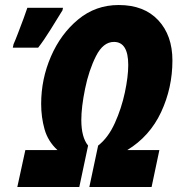

<svg xmlns="http://www.w3.org/2000/svg" viewBox="-20 -745 707 765"><path d="M31 -555H132Q154 -583 182 -628Q210 -673 229 -704L231 -714H89Q85 -701 74 -671.5Q63 -642 51.5 -612Q40 -582 34 -569ZM49 0H296L331 -165Q304 -198 304 -267Q304 -318 319 -391.5Q334 -465 362.5 -521.5Q391 -578 434 -578Q491 -578 491 -486Q491 -440 477.5 -376.5Q464 -313 437.5 -254.5Q411 -196 371 -165L336 0H584L615 -147H487Q577 -202 622 -298.5Q667 -395 667 -504Q667 -604 610.5 -664.5Q554 -725 453 -725Q361 -725 291.5 -667.5Q222 -610 183 -520Q144 -430 144 -331Q144 -278 157.5 -230Q171 -182 209 -147H81Z"/></svg>

Font: Noto Sans Display Condensed Black
Style: Italic
Weight: 900
Width: 3
Italic angle: -192°
Designer: Monotype Design Team
Foundry: Monotype Imaging Inc.
Version: Version 1.900